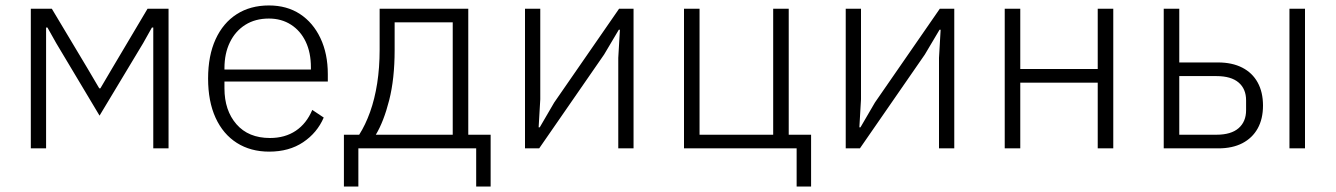

<svg xmlns="http://www.w3.org/2000/svg" viewBox="-20 -544 4898 704"><path d="M93 0V-512H170L301 -293L344 -220H348L391 -293L521 -512H598V0H542V-383V-443H537L505 -386L345 -120L186 -386L154 -443H149V-385V0Z M967 12Q899 12 848.5 -20Q798 -52 770.5 -112Q743 -172 743 -256Q743 -340 770.5 -400Q798 -460 848 -492Q898 -524 966 -524Q1032 -524 1080 -492.5Q1128 -461 1155 -404Q1182 -347 1182 -272V-245H803V-220Q803 -139 847 -88.5Q891 -38 970 -38Q1025 -38 1064.5 -64.5Q1104 -91 1125 -141L1167 -113Q1143 -57 1091.5 -22.5Q1040 12 967 12ZM966 -476Q916 -476 879.5 -453Q843 -430 823 -389Q803 -348 803 -294V-289H1120V-297Q1120 -351 1101 -391Q1082 -431 1047 -453.5Q1012 -476 966 -476Z M1241 140V-50H1297Q1320 -86 1337 -133.5Q1354 -181 1363 -238.5Q1372 -296 1372 -362V-512H1697V-50H1779V140H1726V0H1294V140ZM1358 -50H1640V-462H1427V-360Q1427 -255 1407 -176.5Q1387 -98 1358 -50Z M1905 0V-512H1961V-180L1955 -77H1959L2012 -168L2250 -512H2303V0H2247V-332L2253 -435H2249L2195 -344L1957 0Z M2901 140V0H2488V-512H2545V-50H2815V-512H2872V-50H2954V140Z M3081 0V-512H3137V-180L3131 -77H3135L3188 -168L3426 -512H3479V0H3423V-332L3429 -435H3425L3371 -344L3133 0Z M3664 0V-512H3721V-291H4005V-512H4062V0H4005V-241H3721V0Z M4247 0V-512H4304V-315H4446Q4498 -315 4535 -296Q4572 -277 4591.5 -241.5Q4611 -206 4611 -157Q4611 -108 4591.5 -73Q4572 -38 4535.5 -19Q4499 0 4447 0ZM4304 -50H4440Q4494 -50 4521.5 -74Q4549 -98 4549 -140V-176Q4549 -218 4521.5 -241.5Q4494 -265 4440 -265H4304ZM4708 0V-512H4765V0Z"/></svg>

Font: IBM Plex Sans Light
Style: Regular
Weight: 300
Designer: Mike Abbink, Paul van der Laan, Pieter van Rosmalen
Foundry: Bold Monday
Version: Version 3.201